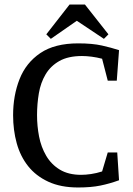

<svg xmlns="http://www.w3.org/2000/svg" viewBox="-20 -820 591 850"><path d="M326 10Q249 10 194 -15.5Q139 -41 104.5 -84.5Q70 -128 54 -186Q38 -244 38 -310Q38 -397 66.5 -469.5Q95 -542 158.5 -585Q222 -628 326 -628Q389 -628 431 -618.5Q473 -609 507 -598L497 -463H457L432 -560Q409 -566 386 -569Q363 -572 343 -572Q282 -572 243 -550Q204 -528 182 -491Q160 -454 152 -407Q144 -360 144 -310Q144 -262 153 -215.5Q162 -169 184.5 -130.5Q207 -92 245 -69Q283 -46 339 -46Q359 -46 383 -49.5Q407 -53 432 -61L457 -145H499L507 -22Q466 -7 424.5 1.5Q383 10 326 10ZM205 -648 185 -668 288 -800H356L460 -668L440 -648L320 -728Z"/></svg>

Font: Manuale Medium
Style: Regular
Weight: 500
Designer: Eduardo Tunni / Pablo Cosgaya
Foundry: Eduardo Tunni / Pablo Cosgaya
Version: Version 1.002